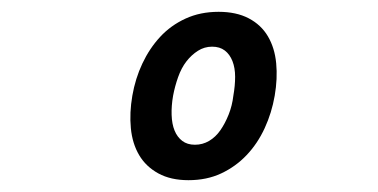

<svg xmlns="http://www.w3.org/2000/svg" viewBox="-20 -760 640 325"><path d="M299 -455Q269 -455 248 -466.5Q227 -478 215.5 -497.5Q204 -517 201.5 -543Q199 -569 204 -598Q209 -627 221 -652.5Q233 -678 251 -697.5Q269 -717 294 -728.5Q319 -740 350 -740Q380 -740 401 -729Q422 -718 433.5 -698.5Q445 -679 447.5 -653Q450 -627 445 -598Q440 -569 428 -543Q416 -517 397.5 -497.5Q379 -478 354.5 -466.5Q330 -455 299 -455ZM310 -515Q323 -515 334 -521.5Q345 -528 353 -539.5Q361 -551 367 -566Q373 -581 375 -598Q378 -615 378 -630Q378 -645 373.5 -656.5Q369 -668 360.5 -674.5Q352 -681 339 -681Q326 -681 315 -674Q304 -667 295.5 -656Q287 -645 281.5 -629.5Q276 -614 273 -598Q270 -581 270.5 -565.5Q271 -550 275.5 -539Q280 -528 288.5 -521.5Q297 -515 310 -515Z"/></svg>

Font: Maple Mono SemiBold
Style: Italic
Weight: 600
Italic angle: -10°
Monospace: yes
Designer: subframe7536
Version: Version 7.000